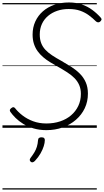

<svg xmlns="http://www.w3.org/2000/svg" viewBox="-20 -1035 842 1555"><path d="M356 19Q299 19 252 5Q205 -9 168.5 -31.5Q132 -54 106 -80Q80 -106 64 -129Q58 -138 60 -145Q62 -152 71 -159Q82 -168 89 -167Q96 -166 102 -159Q126 -128 163 -99.5Q200 -71 248.5 -53Q297 -35 356 -35Q416 -35 467 -52Q518 -69 555.5 -101Q593 -133 614 -177Q635 -221 635 -275Q635 -315 621.5 -346Q608 -377 583.5 -402Q559 -427 524 -449.5Q489 -472 445 -497Q414 -514 384 -532.5Q354 -551 329 -572.5Q304 -594 285 -620Q266 -646 255 -679.5Q244 -713 244 -755Q244 -813 266 -861Q288 -909 327.5 -943.5Q367 -978 420.5 -996.5Q474 -1015 538 -1015Q596 -1015 642.5 -999Q689 -983 727 -955Q765 -927 796 -892Q804 -883 802 -875.5Q800 -868 791 -860Q784 -854 775.5 -854Q767 -854 758 -861Q731 -888 700 -911Q669 -934 629.5 -948Q590 -962 536 -962Q486 -962 443.5 -947.5Q401 -933 369 -906Q337 -879 319.5 -841Q302 -803 302 -756Q302 -716 313.5 -686Q325 -656 347.5 -632Q370 -608 402.5 -586.5Q435 -565 477 -542Q519 -518 557.5 -493.5Q596 -469 626.5 -438.5Q657 -408 674.5 -368.5Q692 -329 692 -277Q692 -212 666.5 -158.5Q641 -105 595 -65Q549 -25 488 -3Q427 19 356 19ZM230 276Q222 269 221 262Q220 255 226 246Q245 221 258 199.5Q271 178 278.5 154Q286 130 288 100Q289 87 296.5 82Q304 77 316 77Q331 77 337.5 83.5Q344 90 343 101Q343 121 334.5 148.5Q326 176 308.5 207Q291 238 263 268Q255 276 246.5 279Q238 282 230 276ZM0 490H764V500H0ZM0 -20H764V0H0ZM0 -505H764V-500H0ZM0 -1010H764V-1000H0Z"/></svg>

Font: Playwrite AU QLD Guides
Style: Regular
Weight: 400
Designer: Veronika Burian, José Scaglione
Foundry: TypeTogether
Version: Version 1.003